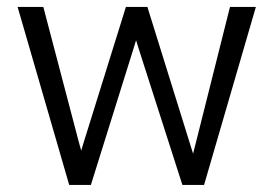

<svg xmlns="http://www.w3.org/2000/svg" viewBox="-20 -541 791 554"><path d="M537.1 -97.7 543.5 -122.6 643.6 -521H718.3L568.8 -7.3H506.3L379.4 -402.8L372.6 -424.8L365.7 -402.3L242.2 -7.3H179.7L30.8 -521H105L207.5 -130.9L214.4 -106.4L221.7 -130.9L343.3 -521H405.3L529.3 -122.6Z"/></svg>

Font: Shabnam Light FD
Style: Light-FD
Weight: 300
Foundry: DejaVu fonts team - Redesigned by Saber Rastikerdar - Based on Vazir font
Version: Version 5.0.0